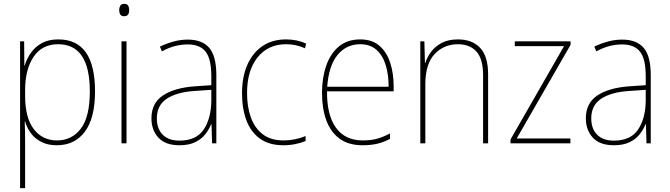

<svg xmlns="http://www.w3.org/2000/svg" viewBox="-20 -835 3467 994"><path d="M282 -631Q472 -631 472 -362Q472 -224 419.5 -153.5Q367 -83 274 -83Q227 -83 193.5 -100.5Q160 -118 139.5 -146Q119 -174 110 -206H108Q109 -181 109.5 -153.5Q110 -126 110 -97V139H84V-621H105L106 -496H108Q118 -530 139.5 -561Q161 -592 196 -611.5Q231 -631 282 -631ZM281 -606Q198 -606 154 -541Q110 -476 110 -368V-339Q110 -225 155 -166.5Q200 -108 275 -108Q352 -108 398.5 -169Q445 -230 445 -362Q445 -606 281 -606Z M623 -815Q639 -815 644 -805Q649 -795 649 -783Q649 -770 643.5 -760.5Q638 -751 622 -751Q608 -751 602.5 -760.5Q597 -770 597 -783Q597 -795 602.5 -805Q608 -815 623 -815ZM635 -621V-93H609V-621Z M952 -630Q1027 -630 1063.5 -587Q1100 -544 1100 -446V-93H1078L1075 -192H1073Q1062 -164 1042 -139Q1022 -114 989.5 -98.5Q957 -83 909 -83Q836 -83 800 -122.5Q764 -162 764 -222Q764 -301 823 -340.5Q882 -380 986 -388L1074 -394V-440Q1074 -530 1044.5 -567.5Q1015 -605 952 -605Q920 -605 887.5 -597Q855 -589 818 -569L808 -594Q842 -610 878.5 -620Q915 -630 952 -630ZM987 -364Q895 -358 843.5 -324Q792 -290 792 -222Q792 -168 822.5 -137.5Q853 -107 909 -107Q996 -107 1034.5 -164.5Q1073 -222 1074 -313V-370Z M1447 -83Q1373 -83 1325.5 -117.5Q1278 -152 1255.5 -212.5Q1233 -273 1233 -352Q1233 -437 1260.5 -499.5Q1288 -562 1339 -596.5Q1390 -631 1461 -631Q1519 -631 1565 -609L1559 -585Q1535 -596 1510.5 -601Q1486 -606 1461 -606Q1368 -606 1313.5 -538Q1259 -470 1259 -353Q1259 -283 1278.5 -228Q1298 -173 1339.5 -140.5Q1381 -108 1448 -108Q1478 -108 1507.5 -114Q1537 -120 1562 -131V-105Q1541 -96 1511 -89.5Q1481 -83 1447 -83Z M1845 -631Q1907 -631 1945 -597.5Q1983 -564 2000.5 -509Q2018 -454 2018 -388V-362H1673Q1672 -239 1719.5 -173.5Q1767 -108 1858 -108Q1898 -108 1929 -116Q1960 -124 1999 -144V-116Q1967 -99 1933.5 -91Q1900 -83 1858 -83Q1784 -83 1737.5 -117.5Q1691 -152 1669 -213Q1647 -274 1647 -354Q1647 -431 1668.5 -494Q1690 -557 1734 -594Q1778 -631 1845 -631ZM1845 -606Q1773 -606 1727.5 -550.5Q1682 -495 1674 -386H1992Q1992 -449 1976.5 -499Q1961 -549 1928.5 -577.5Q1896 -606 1845 -606Z M2351 -631Q2425 -631 2466 -587Q2507 -543 2507 -450V-93H2481V-445Q2481 -530 2446.5 -568Q2412 -606 2351 -606Q2278 -606 2230 -555Q2182 -504 2182 -398V-93H2156V-621H2177L2180 -509H2182Q2191 -539 2212 -567Q2233 -595 2267 -613Q2301 -631 2351 -631Z M2933 -93H2623V-113L2900 -596H2645V-621H2934V-603L2655 -118H2933Z M3201 -630Q3276 -630 3312.5 -587Q3349 -544 3349 -446V-93H3327L3324 -192H3322Q3311 -164 3291 -139Q3271 -114 3238.5 -98.5Q3206 -83 3158 -83Q3085 -83 3049 -122.5Q3013 -162 3013 -222Q3013 -301 3072 -340.5Q3131 -380 3235 -388L3323 -394V-440Q3323 -530 3293.5 -567.5Q3264 -605 3201 -605Q3169 -605 3136.5 -597Q3104 -589 3067 -569L3057 -594Q3091 -610 3127.5 -620Q3164 -630 3201 -630ZM3236 -364Q3144 -358 3092.5 -324Q3041 -290 3041 -222Q3041 -168 3071.5 -137.5Q3102 -107 3158 -107Q3245 -107 3283.5 -164.5Q3322 -222 3323 -313V-370Z"/></svg>

Font: Noto Sans Telugu UI SemiCondensed Thin
Style: Regular
Weight: 100
Width: 4
Designer: Jelle Bosma - Monotype Design Team
Foundry: Monotype Imaging Inc.
Version: Version 2.005; ttfautohint (v1.8.4.7-5d5b)